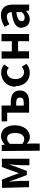

<svg xmlns="http://www.w3.org/2000/svg" viewBox="1636 -2252 889 4201"><g transform="rotate(-90 2080.5 -151.5)"><path d="M85 40H224V-146C224 -207 212 -324 206 -390H211C228 -340 251 -277 268 -227L352 -9H441L523 -226C540 -275 563 -335 580 -386H585C578 -319 567 -201 567 -139V48H708V-556H527L443 -328C427 -278 410 -233 394 -188H388C373 -232 357 -276 340 -325L251 -552H70Z M884 273H1041V90L1036 -9C1082 34 1132 58 1184 58C1316 58 1440 -61 1440 -268C1440 -453 1351 -575 1201 -575C1136 -575 1073 -540 1022 -496H1017L1006 -558H876ZM1033 -114V-379C1075 -421 1111 -441 1152 -441C1235 -441 1271 -377 1271 -261C1271 -129 1214 -66 1140 -66C1107 -66 1068 -77 1029 -110Z M1526 -439H1716V41H1948C2093 41 2201 -13 2201 -163C2201 -308 2093 -360 1947 -360H1872V-561H1524ZM1871 -77V-242H1936C2010 -242 2045 -215 2045 -161C2045 -103 2009 -76 1934 -76Z M2295 -261C2295 -61 2422 56 2589 56C2655 56 2728 34 2785 -16L2722 -120C2688 -91 2646 -70 2602 -70C2514 -70 2451 -143 2451 -256C2451 -370 2513 -444 2604 -444C2638 -444 2666 -429 2696 -403L2771 -505C2726 -542 2668 -571 2593 -571C2428 -571 2283 -454 2283 -252Z M2902 40H3059V-200H3279V41H3437V-563H3278V-337H3057V-562H2899Z M3578 -124C3578 -21 3649 56 3757 56C3826 56 3886 22 3938 -23H3941L3952 42H4081V-311C4081 -485 4002 -576 3848 -576C3752 -576 3665 -540 3593 -495L3650 -390C3706 -422 3760 -446 3816 -446C3890 -446 3915 -400 3917 -340C3674 -314 3569 -245 3569 -115ZM3720 -127C3720 -181 3769 -220 3915 -239V-116C3877 -78 3843 -56 3797 -56C3750 -56 3716 -76 3716 -123Z"/></g></svg>

Font: GenEiGothic-pro-Regular
Style: Bold
Weight: 700
Designer: Ryoko NISHIZUKA (kana & ideographs); Paul D. Hunt (Latin, Greek & Cyrillic); Wenlong ZHANG (bopomofo); Sandoll Communica
Foundry: Adobe Systems Incorporated; o_tamon
Version: Version 1.000.140830